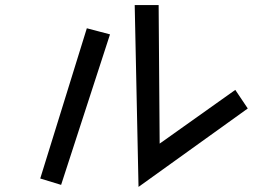

<svg xmlns="http://www.w3.org/2000/svg" viewBox="-20 -718 1040 754"><path d="M509 -698H603L607 -154L904 -365L953 -292L524 16ZM321 -607 412 -583 220 8 138 -17Z"/></svg>

Font: Moralerspace Krypton JPDOC
Style: Regular
Weight: 400
Version: v0.0.6; ttfautohint (v1.8.4.7-5d5b-dirty) -l 6 -r 45 -G 200 